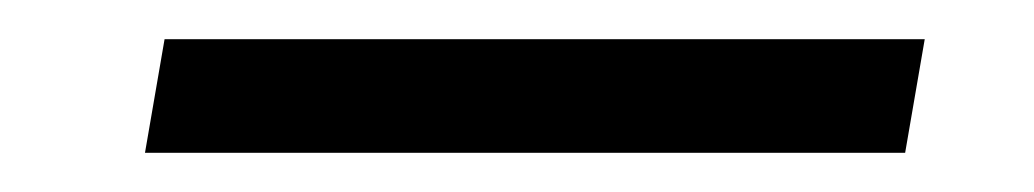

<svg xmlns="http://www.w3.org/2000/svg" viewBox="-20 -334 528 98"><path d="M64 -314H452L442 -256H54Z"/></svg>

Font: Niramit Light
Style: Italic
Weight: 300
Italic angle: -10°
Designer: Katatrad Aksorn Co.,Ltd.
Foundry: Cadson Demak Co.,Ltd.
Version: Version 1.000; ttfautohint (v1.6)